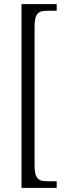

<svg xmlns="http://www.w3.org/2000/svg" viewBox="-20 -780 326 928"><path d="M84 128H254V96H210C167 96 147 86 147 17V-649C147 -718 167 -728 210 -728H254V-760H84Z"/></svg>

Font: Noto Serif Hebrew Condensed Light
Style: Regular
Weight: 300
Width: 3
Designer: Monotype Design Team
Foundry: Monotype Imaging Inc.
Version: Version 2.004